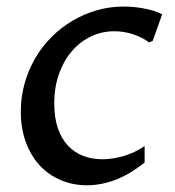

<svg xmlns="http://www.w3.org/2000/svg" viewBox="-20 -547 525 577"><path d="M414.6 -58.6Q367.7 -21.5 325.2 -5.9Q282.7 9.8 241.7 9.8Q198.2 9.8 161.6 -6.1Q125 -22 98.6 -50.8Q72.3 -79.6 57.4 -120.6Q42.5 -161.6 42.5 -211.9Q42.5 -255.9 54 -296.4Q65.4 -336.9 85.9 -372.1Q106.4 -407.2 135 -435.8Q163.6 -464.4 197.8 -484.6Q231.9 -504.9 270.8 -516.1Q309.6 -527.3 351.1 -527.3Q365.7 -527.3 381.6 -525.9Q397.5 -524.4 412.8 -521.5Q428.2 -518.6 442.4 -514.2Q456.5 -509.8 467.3 -503.9L439 -424.3L427.7 -419.4Q410.2 -433.6 381.8 -443.4Q353.5 -453.1 322.8 -453.1Q287.6 -453.1 255.1 -438.2Q222.7 -423.3 197.8 -395.3Q172.9 -367.2 158 -326.9Q143.1 -286.6 143.1 -235.8Q143.1 -193.4 153.8 -161.9Q164.6 -130.4 183.8 -109.6Q203.1 -88.9 229.7 -78.6Q256.3 -68.4 287.6 -68.4Q316.9 -68.4 350.1 -77.6Q383.3 -86.9 414.6 -107.9Z"/></svg>

Font: Proza Libre
Style: Italic
Weight: 400
Designer: Jasper de Waard
Foundry: Jasper de Waard
Version: Version 1.000; ttfautohint (v1.4.1.8-43bc)